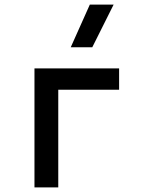

<svg xmlns="http://www.w3.org/2000/svg" viewBox="-20 -815 626 835"><path d="M129.9 0V-517.6H498V-424.8H233.4V0ZM287.6 -609.4 370.6 -794.9H474.1L381.3 -609.4Z"/></svg>

Font: Cascadia Code NF
Style: Regular
Weight: 400
Monospace: yes
Designer: Aaron Bell
Foundry: Saja Typeworks
Version: Version 2404.023; ttfautohint (v1.8.4)